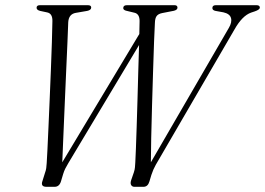

<svg xmlns="http://www.w3.org/2000/svg" viewBox="-20 -720 1022 740"><path d="M798.5 -689Q798.5 -700 812 -700H968.5Q981.5 -700 981.5 -690.5Q981 -682.5 961.5 -676L948 -671.5Q913.5 -659.5 883.5 -606L580.5 -85Q570.5 -67.5 563.5 -46L556 -21Q550 0 533 0H498Q489.5 0 485.5 -6.8Q481.5 -13.5 485.5 -25.5L496 -56Q499.5 -66.5 500.2 -75.8Q501 -85 501.5 -95Q502.5 -110 503.8 -146.5Q505 -183 506.8 -232.8Q508.5 -282.5 510 -338Q511.5 -393.5 513 -447.8Q514.5 -502 516 -546.5L243.5 -91.5Q236 -79 231.5 -70Q227 -61 223.5 -49.5L215 -21Q208.5 0 190.5 0H159Q135 0 144 -23.5L153.5 -54Q157 -63.5 158.2 -72Q159.5 -80.5 160 -91.5Q161 -105.5 162.8 -142.2Q164.5 -179 166.8 -229.8Q169 -280.5 171.5 -338Q174 -395.5 176.2 -452.5Q178.5 -509.5 180 -558Q181.5 -606.5 182 -639Q182.5 -667.5 162.5 -672L134.5 -678Q121 -681.5 121 -690Q121 -700 134 -700H318.5Q332 -700 331.5 -690.5Q331 -681 316 -678L272.5 -670.5Q245 -666 243 -634.5Q242 -606.5 240 -558.2Q238 -510 235.2 -450Q232.5 -390 229.8 -326Q227 -262 224.5 -202Q222 -142 220 -94.5L517 -589Q517.5 -622.5 518 -639Q518 -666.5 498 -671L465 -679Q455 -682 455 -689Q455 -700 469.5 -700H652.5Q664 -700 664 -690.5Q664 -682 650.5 -678.5L604.5 -669.5Q590 -666.5 583.8 -658.2Q577.5 -650 577 -631.5Q575.5 -610 573.8 -560.2Q572 -510.5 570 -446Q568 -381.5 566 -314Q564 -246.5 562.8 -188.2Q561.5 -130 561.5 -94.5L862 -612.5Q875 -634.5 870.2 -650.8Q865.5 -667 841 -672.5L810.5 -678Q798.5 -680.5 798.5 -689Z"/></svg>

Font: Fraunces 144pt Soft Light
Style: Italic
Weight: 300
Italic angle: -16°
Version: Version 1.000;[b76b70a41]